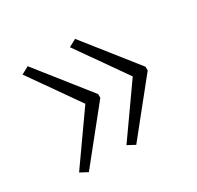

<svg xmlns="http://www.w3.org/2000/svg" viewBox="-92 -631 594 579"><g transform="rotate(-30 205.0 -341.5)"><path d="M372 -334V-347L230 -526L204 -512L324 -341L204 -171L230 -157ZM207 -334V-347L65 -526L39 -512L159 -341L39 -171L65 -157Z"/></g></svg>

Font: Noto Sans Malayalam UI ExtraCondensed ExtraLight
Style: Regular
Weight: 200
Width: 2
Designer: Jelle Bosma - Monotype Design Team
Foundry: Monotype Imaging Inc.
Version: Version 2.104